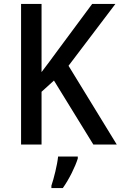

<svg xmlns="http://www.w3.org/2000/svg" viewBox="-20 -827 613 975"><path d="M573 -93 328 -493 566 -807H448L273 -571C243 -529 215 -493 191 -461V-807H87V-93H191V-361L254 -418L454 -93ZM375 -22V-32H275C271 10 253 81 241 116V128H299C331 83 362 20 375 -22Z"/></svg>

Font: Noto Sans Kannada UI SemiCondensed Medium
Style: Regular
Weight: 500
Width: 4
Designer: Jelle Bosma - Monotype Design Team
Foundry: Monotype Imaging Inc.
Version: Version 2.005